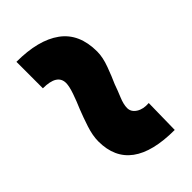

<svg xmlns="http://www.w3.org/2000/svg" viewBox="-17 -591 590 590"><g transform="rotate(45 278.5 -296.0)"><path d="M382 -202Q357 -202 326.5 -212Q296 -222 271 -232Q248 -242 223.5 -250.5Q199 -259 185 -259Q146 -259 146 -197H31Q31 -292 68.5 -343.5Q106 -395 184 -395Q209 -395 240 -383.5Q271 -372 293 -362Q313 -355 334.5 -346Q356 -337 372 -337Q389 -337 399.5 -353.5Q410 -370 408 -395L523 -393Q523 -202 382 -202Z"/></g></svg>

Font: Readex Pro
Style: Bold
Weight: 700
Designer: Bonnie Shaver-Troup, Thomas Jockin
Foundry: Lexend
Version: Version 1.203; ttfautohint (v1.8.3)